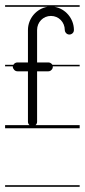

<svg xmlns="http://www.w3.org/2000/svg" viewBox="-22 -483 326 735"><path d="M-2.5 226V232H283V226ZM-2.5 -463V-457H160.1C118 -450.4 85 -412.5 85 -368V-244H45C39 -244 33 -241 30 -236C29.8 -235.7 29.6 -235.3 29.4 -235H-2.5V-229H27.1C27 -228.3 27 -227.7 27 -227C27 -224 28 -221 30 -219C33 -213 39 -210 45 -210H85V-17C85 -12.1 87 -7.3 90.9 -4H-2.5V8H283V-4H114.1C118 -7.3 120 -12.1 120 -17V-210H163C169 -210 174 -213 178 -219C179.8 -222 180.5 -225.4 180.1 -229H283V-235H178.5C178.3 -235.3 178.2 -235.7 178 -236C174 -241 169 -244 163 -244H120V-368C120 -398 143 -422 173 -422C203 -422 226 -398 226 -368C226 -362 230 -356 235 -353C240 -350 247 -350 252 -353C258 -356 261 -362 261 -368C261 -412.5 228 -450.4 185.9 -457H283V-463Z"/></svg>

Font: LetsTraceRuled
Style: Medium
Weight: 500
Version: Version 003.000